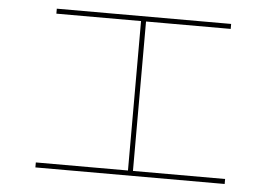

<svg xmlns="http://www.w3.org/2000/svg" viewBox="-48 -744 1095 768"><g transform="rotate(5 500.0 -360.0)"><path d="M510 -60H880V-40H120V-60H490V-660H150V-680H850V-660H510Z"/></g></svg>

Font: Mplus 1p Thin
Style: Regular
Weight: 250
Version: Version 1.061